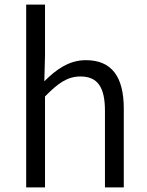

<svg xmlns="http://www.w3.org/2000/svg" viewBox="-20 -816 642 836"><path d="M94 0H176V-396C232 -453 273 -483 330 -483C405 -483 437 -437 437 -333V0H519V-343C519 -481 467 -554 354 -554C280 -554 224 -513 173 -462L176 -575V-796H94Z"/></svg>

Font: Noto Sans CJK SC DemiLight
Style: Regular
Weight: 350
Designer: Ryoko NISHIZUKA 西塚涼子 (kana, bopomofo & ideographs); Paul D. Hunt (Latin, Greek & Cyrillic); Sandoll Communications 산돌커뮤니
Foundry: Adobe
Version: Version 2.004;hotconv 1.0.118;makeotfexe 2.5.65603